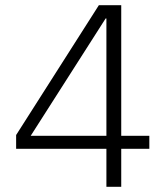

<svg xmlns="http://www.w3.org/2000/svg" viewBox="-20 -718 640 738"><path d="M389 0V-146H42V-199L360 -698H446V-196H554V-146H446V0ZM98 -196H389V-647H386Z"/></svg>

Font: IBM Plex Sans Devanagari Light
Style: Regular
Weight: 300
Designer: Mike Abbink, Paul van der Laan, Pieter van Rosmalen, Erin McLaughlin
Foundry: Bold Monday
Version: Version 1.1